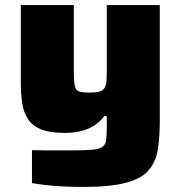

<svg xmlns="http://www.w3.org/2000/svg" viewBox="-20 -530 711 757"><path d="M310 207Q274 207 236 205.5Q198 204 164 200Q130 196 106 192V62Q138 63 163.5 63Q189 63 212.5 63Q236 63 258 63Q311 63 340.5 60.5Q370 58 383 49.5Q396 41 398.5 22.5Q401 4 401 -26V-72H391Q373 -48 348 -33Q323 -18 294.5 -12Q266 -6 235 -6Q177 -6 143 -19.5Q109 -33 91 -59.5Q73 -86 67.5 -124Q62 -162 62 -209V-510H271V-255Q271 -223 273 -204.5Q275 -186 280.5 -178Q286 -170 299 -167.5Q312 -165 333 -165Q357 -165 370.5 -168.5Q384 -172 391 -181.5Q398 -191 399.5 -207.5Q401 -224 401 -251V-510H610V-55Q610 11 602 60Q594 109 566 141.5Q538 174 477 190.5Q416 207 310 207Z"/></svg>

Font: Saira Expanded ExtraBold
Style: Regular
Weight: 800
Width: 7
Designer: Hector Gatti with collaboration of the Omnibus-Type team
Foundry: Omnibus-Type
Version: Version 1.101